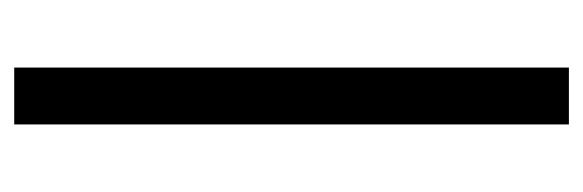

<svg xmlns="http://www.w3.org/2000/svg" viewBox="-295 -525 820 270"><g transform="rotate(90 115.0 -390.0)"><path d="M75 -780V0H155V-780Z"/></g></svg>

Font: Jost* Book
Style: Regular
Weight: 400
Version: Version 3.000